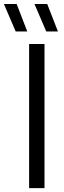

<svg xmlns="http://www.w3.org/2000/svg" viewBox="-71 -966 327 986"><path d="M78.5 0V-740H157.5V0ZM9.5 -804.5 -51 -945.5H14.5L69 -804.5ZM166.5 -804.5 106 -945.5H171.5L226.5 -804.5Z"/></svg>

Font: Encode Sans Semi Condensed
Style: Regular
Weight: 400
Width: 4
Designer: Multiple Designers
Foundry: Impallari Type
Version: Version 2.000